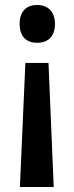

<svg xmlns="http://www.w3.org/2000/svg" viewBox="-20 -568 298 772"><path d="M201 -472C201 -523 171 -548 129 -548C86 -548 59 -522 59 -472C59 -421 86 -396 129 -396C172 -396 201 -420 201 -472ZM82 -315 60 184H196L175 -315Z"/></svg>

Font: Noto Sans Armenian Condensed SemiBold
Style: Regular
Weight: 600
Width: 3
Designer: Monotype Design Team
Foundry: Monotype Imaging Inc.
Version: Version 2.008